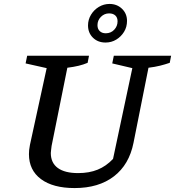

<svg xmlns="http://www.w3.org/2000/svg" viewBox="-20 -944 889 975"><path d="M359 11Q249 11 188 -34.5Q127 -80 127 -161Q127 -171 128 -182Q129 -193 132 -208L217 -598L110 -622L118 -661H432L425 -625Q404 -616 379 -610Q354 -604 322 -600L242 -203Q241 -191 239.5 -182.5Q238 -174 238 -167Q238 -117 273.5 -91Q309 -65 377 -65Q433 -65 476 -82.5Q519 -100 554 -137L652 -598L550 -622L558 -661H849L842 -625Q819 -617 793 -610.5Q767 -604 734 -600L658 -219Q636 -108 558.5 -48.5Q481 11 359 11ZM516 -728Q477 -728 452 -752.5Q427 -777 427 -815Q427 -844 442 -869Q457 -894 482 -909Q507 -924 536 -924Q574 -924 599.5 -899.5Q625 -875 625 -838Q625 -807 610 -782.5Q595 -758 570.5 -743Q546 -728 516 -728ZM517 -775Q543 -775 560 -793Q577 -811 577 -836Q577 -855 565.5 -865.5Q554 -876 534 -876Q510 -876 492.5 -858.5Q475 -841 475 -816Q475 -797 486.5 -786Q498 -775 517 -775Z"/></svg>

Font: Piazzolla Thin SemiBold
Style: Italic
Weight: 600
Italic angle: -11.3°
Version: Version 2.005